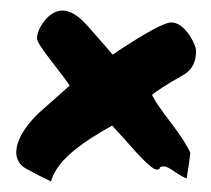

<svg xmlns="http://www.w3.org/2000/svg" viewBox="-20 -431 397 362"><path d="M349.6 -334Q349.6 -303.7 326.2 -290Q278.3 -262.7 266.6 -252Q273.4 -237.3 301.8 -200.2Q330.1 -163.1 338.9 -142.6Q336.9 -126 332 -94.7Q325.2 -96.7 310.5 -106.4Q295.9 -117.2 289.1 -117.2Q281.2 -117.2 281.2 -114.3Q281.2 -111.3 275.4 -111.3Q266.6 -111.3 236.3 -144.5Q213.9 -169.9 191.4 -194.3Q146.5 -168.9 126 -152.3Q85 -121.1 76.2 -88.9Q53.7 -99.6 32.2 -111.3Q10.7 -122.1 10.7 -143.6Q10.7 -175.8 51.8 -216.8Q82 -243.2 111.3 -269.5Q105.5 -279.3 74.2 -319.3Q49.8 -350.6 49.8 -358.4Q49.8 -374 64.5 -392.6Q80.1 -411.1 97.7 -411.1Q119.1 -411.1 143.6 -383.8Q168 -356.4 192.4 -328.1Q283.2 -388.7 302.7 -388.7Q320.3 -388.7 336.9 -365.2Q349.6 -345.7 349.6 -334Z"/></svg>

Font: Lazy Dog
Style: Regular
Weight: 400
Version: July 2001 - Freeware